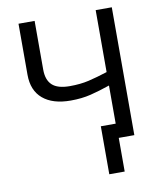

<svg xmlns="http://www.w3.org/2000/svg" viewBox="-96 -791 890 1056"><g transform="rotate(-10 349.0 -263.0)"><path d="M601 0H514V188H428V-80H511V-293Q453 -273 402.5 -260.5Q352 -248 290 -248Q190 -248 135 -294.5Q80 -341 80 -429V-714H170V-442Q170 -384 200.5 -355.5Q231 -327 299 -327Q358 -327 405 -338Q452 -349 511 -368V-714H601Z"/></g></svg>

Font: Noto IKEA Latin
Style: Regular
Weight: 400
Designer: Monotype Design Team
Foundry: Monotype Imaging Inc.
Version: Version 1.0